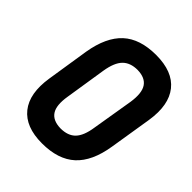

<svg xmlns="http://www.w3.org/2000/svg" viewBox="-189 -777 899 899"><g transform="rotate(45 260.0 -327.5)"><path d="M238 8Q129 8 79.5 -54Q30 -116 48 -231L81 -442Q100 -555 158.5 -609Q217 -663 324 -663Q434 -663 483.5 -601Q533 -539 515 -424L481 -213Q463 -100 404 -46Q345 8 238 8ZM250 -103Q299 -103 325 -130Q351 -157 360 -218L394 -423Q404 -489 383.5 -520Q363 -551 312 -552Q264 -552 237.5 -525Q211 -498 201 -436L169 -232Q158 -166 178.5 -135Q199 -104 250 -103Z"/></g></svg>

Font: Sofia Sans Condensed ExtraBold
Style: Italic
Weight: 800
Italic angle: -9°
Version: Version 4.100